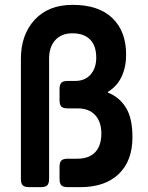

<svg xmlns="http://www.w3.org/2000/svg" viewBox="-20 -770 607 790"><path d="M66 -34V-528Q66 -627 122.5 -688.5Q179 -750 279 -750Q386 -750 442.5 -695.5Q499 -641 499 -545Q499 -495 480.5 -455Q462 -415 424 -392V-389Q472 -370 498.5 -326.5Q525 -283 525 -206Q525 -108 468.5 -54Q412 0 311 0H259Q240 0 232.5 -7.5Q225 -15 225 -34V-83Q225 -102 232.5 -109.5Q240 -117 259 -117H298Q346 -117 371.5 -143.5Q397 -170 397 -221Q397 -269 371.5 -296.5Q346 -324 300 -324H259Q240 -324 232.5 -331.5Q225 -339 225 -358V-403Q225 -422 232.5 -429.5Q240 -437 259 -437H289Q330 -437 353 -463.5Q376 -490 376 -533Q376 -582 350.5 -607.5Q325 -633 278 -633Q233 -633 207.5 -605Q182 -577 182 -529V-34Q182 -15 174.5 -7.5Q167 0 148 0H100Q81 0 73.5 -7.5Q66 -15 66 -34Z"/></svg>

Font: YamahaIndonesia935. App
Style: Bold
Weight: 700
Designer: Dalton Maag Ltd
Foundry: Dalton Maag Ltd
Version: Version 1.002; January 01, 2024; Regular/Italic